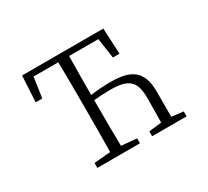

<svg xmlns="http://www.w3.org/2000/svg" viewBox="-142 -954 1283 1183"><g transform="rotate(-30 500.0 -362.5)"><path d="M115 -540H162L183 -684H359C361 -587 361 -488 361 -390V-335C361 -238 361 -140 359 -45L242 -35V0H545V-35L436 -45C434 -141 434 -238 434 -335V-371C471 -375 510 -377 552 -377C684 -377 724 -336 724 -220C724 -163 723 -104 722 -45L632 -35V0H877V-35L794 -45V-225C794 -374 719 -418 578 -418C521 -418 475 -414 434 -408C434 -489 434 -588 436 -684H644L665 -541H712L703 -725H125Z"/></g></svg>

Font: Kiri Minchoo Light
Style: Regular
Weight: 300
Designer: Ryoko NISHIZUKA 西塚涼子 (kana & ideographs); Frank Grießhammer (Latin, Greek & Cyrillic);
akenotsuki.com/eyeben/fonts/ (U+
Foundry: Adobe
akenotsuki.com/eyeben/fonts/
Version: Version 4.002;hotconv 1.0.119;makeotfexe 2.5.65604